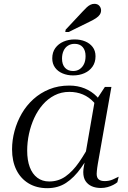

<svg xmlns="http://www.w3.org/2000/svg" viewBox="-20 -973 669 1003"><path d="M528 -402 510 -372Q495 -412 470 -439Q445 -466 413 -479.5Q381 -493 342 -493Q300 -493 265 -475Q230 -457 203.5 -426.5Q177 -396 159 -357Q141 -318 131.5 -274Q122 -230 122 -186Q122 -136 135.5 -100Q149 -64 175 -44.5Q201 -25 237 -25Q285 -25 322.5 -51.5Q360 -78 393 -125.5Q426 -173 458 -235L475 -215Q439 -146 403 -95.5Q367 -45 325 -17.5Q283 10 227 10Q171 10 129.5 -15Q88 -40 65.5 -85.5Q43 -131 43 -193Q43 -241 56 -289Q69 -337 93.5 -379.5Q118 -422 154.5 -455Q191 -488 238 -507Q285 -526 342 -526Q386 -526 422.5 -511Q459 -496 486 -468.5Q513 -441 528 -402ZM562 -519 491 -117Q489 -107 488 -97.5Q487 -88 486 -80Q485 -72 485 -65Q485 -45 495.5 -36Q506 -27 527 -27Q550 -27 569.5 -35.5Q589 -44 600 -50L593 -21Q585 -14 571.5 -7Q558 0 541.5 4.5Q525 9 507 9Q480 9 459.5 0Q439 -9 427 -27Q415 -45 415 -74Q415 -87 418.5 -105.5Q422 -124 426 -144L422 -142L475 -447L484 -452L528 -519ZM370 -744Q350 -744 335 -734.5Q320 -725 312 -707.5Q304 -690 304 -667Q304 -636 319.5 -619Q335 -602 362 -602Q382 -602 396.5 -612Q411 -622 419 -639Q427 -656 427 -680Q427 -710 412 -727Q397 -744 370 -744ZM479 -679Q479 -647 463 -624.5Q447 -602 420.5 -590.5Q394 -579 362 -579Q332 -579 307 -589.5Q282 -600 267.5 -620Q253 -640 253 -668Q253 -700 269 -722Q285 -744 311.5 -755.5Q338 -767 370 -767Q400 -767 424.5 -757Q449 -747 464 -727.5Q479 -708 479 -679ZM411 -912Q423 -925 432.5 -934Q442 -943 452 -948Q462 -953 473 -953Q490 -953 499 -942.5Q508 -932 508 -919Q508 -907 501.5 -897Q495 -887 481.5 -878Q468 -869 447 -859L339 -806H321L323 -818Z"/></svg>

Font: Roboto Serif 120pt Expanded Light
Style: Italic
Weight: 300
Width: 7
Italic angle: -10°
Designer: Greg Gazdowicz
Foundry: Commercial Type
Version: Version 1.008